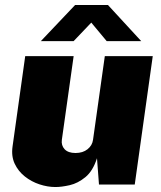

<svg xmlns="http://www.w3.org/2000/svg" viewBox="-20 -743 649 773"><path d="M203 10Q171.5 10 139 -0.8Q106.5 -11.5 80 -32.5Q53.5 -53.5 39.2 -83.8Q25 -114 30.5 -153L81.5 -517H276.5L229 -180Q226 -157.5 240.2 -142.2Q254.5 -127 284 -127Q313.5 -127 332.5 -142.2Q351.5 -157.5 354.5 -180L402 -517H595L522.5 0H378.5L370.5 -106Q354 -54.5 323.8 -29.8Q293.5 -5 260.8 2.5Q228 10 203 10ZM144.5 -577.5 282.5 -723H414.5L548.5 -577.5H409.5L347.5 -652L276.5 -577.5Z"/></svg>

Font: Public Sans Black
Style: Italic
Weight: 900
Italic angle: -8°
Designer: The Public Sans project authors (U.S. Web Design System). Libre Franklin designed by Pablo Impallari and Rodrigo Fuenzal
Version: Version 1.007; ttfautohint (v1.8.1) -l 8 -r 50 -G 200 -x 14 